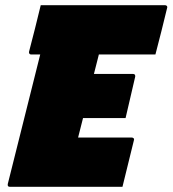

<svg xmlns="http://www.w3.org/2000/svg" viewBox="-20 -720 665 740"><path d="M18 0Q8 0 10 -11L135 -510H100Q95 -510 93 -513.5Q91 -517 92 -521Q105 -570 115 -610.5Q125 -651 137 -700H616Q621 -700 623.5 -696.5Q626 -693 624 -689Q612 -640 602 -599.5Q592 -559 579 -510H361Q359 -502 357 -494Q350 -466 342 -435H493Q498 -435 500 -431.5Q502 -428 501 -424Q492 -384 482.5 -344.5Q473 -305 464 -265H300Q295 -246 290.5 -227.5Q286 -209 281 -190H487Q492 -190 495 -187Q498 -184 496 -179Q485 -134 474 -89.5Q463 -45 452 0Z"/></svg>

Font: Recursive Sn Lnr St XBk
Style: Italic
Weight: 1000
Italic angle: -15°
Version: Version 1.079;hotconv 1.0.112;makeotfexe 2.5.65598; ttfautoh